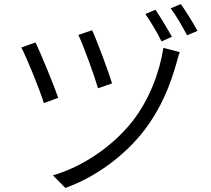

<svg xmlns="http://www.w3.org/2000/svg" viewBox="-20 -872 1040 946"><path d="M434 -723 366 -700C391 -649 447 -493 463 -437L532 -461C516 -516 456 -676 434 -723ZM866 -615 785 -636C766 -514 715 -380 633 -275C533 -148 385 -50 241 -8L302 54C443 4 591 -99 694 -234C776 -343 819 -454 850 -563C854 -577 859 -600 866 -615ZM155 -663 85 -638C108 -596 178 -426 196 -364L267 -390C244 -456 181 -609 155 -663ZM746 -824 696 -803C721 -768 756 -709 776 -668L827 -691C806 -729 769 -790 746 -824ZM871 -852 821 -831C847 -797 880 -739 902 -698L953 -720C932 -759 895 -818 871 -852Z"/></svg>

Font: ChiuKong Gothic MN Normal
Style: Regular
Weight: 350
Designer: Ryoko NISHIZUKA 西塚涼子 (kana, bopomofo & ideographs); Paul D. Hunt (Latin, Greek & Cyrillic); Sandoll Communications 산돌커뮤니
Foundry: Adobe
Version: Version 1.300